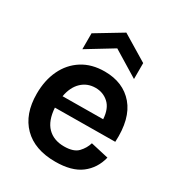

<svg xmlns="http://www.w3.org/2000/svg" viewBox="-185 -892 947 1024"><g transform="rotate(30 288.5 -380.0)"><path d="M308 13Q181 13 111.5 -57Q42 -127 42 -252Q42 -335 72.5 -399Q103 -463 160.5 -499.5Q218 -536 298 -536Q412 -536 476.5 -460.5Q541 -385 533 -239L163 -236Q168 -158 206 -119.5Q244 -81 308 -81Q367 -81 393 -108.5Q419 -136 429 -170L539 -145Q521 -72 465 -29.5Q409 13 308 13ZM299 -436Q249 -436 214 -403Q179 -370 168 -309L417 -311Q413 -375 379.5 -405.5Q346 -436 299 -436ZM134 -579V-677L293 -773L452 -677V-579L293 -676Z"/></g></svg>

Font: Bricolage Grotesque 10pt SemiBold
Style: Regular
Weight: 600
Designer: Mathieu Triay
Foundry: Atelier Triay
Version: Version 1.000; ttfautohint (v1.8.4.7-5d5b);gftools[0.9.29]